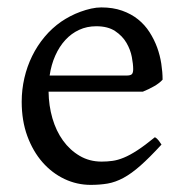

<svg xmlns="http://www.w3.org/2000/svg" viewBox="-20 -489 502 523"><path d="M242.2 -417.5Q216.8 -417.5 195.6 -407.7Q174.3 -397.9 158 -380.1Q141.6 -362.3 130.6 -337.6Q119.6 -313 115.2 -283.2H324.2Q335.4 -283.2 339.1 -286.9Q342.8 -290.5 342.8 -300.8Q342.8 -314 339.1 -333.7Q335.4 -353.5 324.5 -372.3Q313.5 -391.1 293.7 -404.3Q273.9 -417.5 242.2 -417.5ZM422.9 -272Q414.1 -262.2 399.4 -253.9Q384.8 -245.6 369.1 -239.3H112.3Q112.8 -201.2 122.8 -166.7Q132.8 -132.3 151.6 -106.2Q170.4 -80.1 197 -64.5Q223.6 -48.8 256.8 -48.8Q272 -48.8 286.4 -50.8Q300.8 -52.7 317.4 -59.6Q334 -66.4 354.2 -79.6Q374.5 -92.8 401.9 -115.2Q408.2 -111.8 412.8 -105.5Q417.5 -99.1 419.9 -95.2Q387.2 -59.6 362.5 -37.8Q337.9 -16.1 316.2 -4.4Q294.4 7.3 273.2 11Q252 14.6 227.1 14.6Q189.5 14.6 155.5 -1.5Q121.6 -17.6 95.7 -47.1Q69.8 -76.7 54.4 -118.4Q39.1 -160.2 39.1 -211.9Q39.1 -244.6 46.4 -276.4Q53.7 -308.1 67.6 -336.4Q81.5 -364.7 101.6 -388.7Q121.6 -412.6 147 -430.2Q157.7 -437.5 171.1 -444.6Q184.6 -451.7 199.2 -457Q213.9 -462.4 228.3 -465.6Q242.7 -468.8 255.9 -468.8Q287.6 -468.8 312.5 -460Q337.4 -451.2 356 -436.3Q374.5 -421.4 387.2 -401.6Q399.9 -381.8 408 -359.9Q416 -337.9 419.4 -315.2Q422.9 -292.5 422.9 -272Z"/></svg>

Font: Gentium Unicode
Style: Regular
Weight: 400
Version: Version 1.009